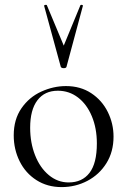

<svg xmlns="http://www.w3.org/2000/svg" viewBox="-20 -750 519 783"><path d="M36 -198Q36 -263 67.5 -308.5Q99 -354 148.5 -376.5Q198 -399 249 -399Q308 -399 352 -370Q396 -341 419.5 -293.5Q443 -246 443 -193Q443 -131 414 -84.5Q385 -38 336.5 -12.5Q288 13 231 13Q173 13 128.5 -15.5Q84 -44 60 -92.5Q36 -141 36 -198ZM375 -165Q375 -227 354.5 -276Q334 -325 298 -352.5Q262 -380 216 -380Q162 -380 132.5 -341Q103 -302 103 -229Q103 -168 123 -117Q143 -66 179 -36Q215 -6 260 -6Q315 -6 345 -45Q375 -84 375 -165ZM171 -729 240 -564 308 -729Q310 -731 314.5 -730Q319 -729 318 -726L251 -477Q249 -472 240 -472Q231 -472 228 -477L160 -726Q159 -729 164.5 -730Q170 -731 171 -729Z"/></svg>

Font: Cormorant Infant
Style: Regular
Weight: 400
Designer: Christian Thalmann (Catharsis Fonts)
Foundry: Catharsis Fonts
Version: Version 4.000